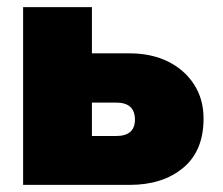

<svg xmlns="http://www.w3.org/2000/svg" viewBox="-20 -520 626 540"><path d="M344 -370Q406 -370 452.8 -346.8Q499.5 -323.5 526 -282.2Q552.5 -241 552.5 -186.5Q552.5 -95.5 495 -47.8Q437.5 0 344.5 0H45V-500H238.5V-370ZM306.5 -137.5Q359.5 -137.5 359.5 -183.5Q359.5 -231.5 306.5 -231.5H238.5V-137.5Z"/></svg>

Font: Overused Grotesk Black
Style: Regular
Weight: 900
Version: Version 0.004